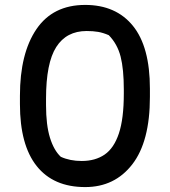

<svg xmlns="http://www.w3.org/2000/svg" viewBox="-20 -740 690 780"><path d="M326 -720Q451 -720 520 -635Q589 -550 589 -380V-346Q589 -165 517.5 -72.5Q446 20 326 20Q197 20 129 -65.5Q61 -151 61 -317V-351Q61 -523 128 -621.5Q195 -720 326 -720ZM167 -313Q167 -232 183 -180.5Q199 -129 227 -103Q264 -86 312 -86Q367 -86 405 -112Q443 -138 463 -198Q483 -258 483 -360V-376Q483 -459 470 -510Q457 -561 422 -597Q399 -607 378.5 -610.5Q358 -614 332 -614Q250 -614 208.5 -549Q167 -484 167 -339Z"/></svg>

Font: Recursive Sn Csl St Med
Style: Regular
Weight: 500
Version: Version 1.079;hotconv 1.0.112;makeotfexe 2.5.65598; ttfautoh